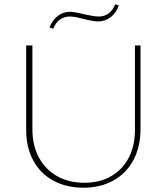

<svg xmlns="http://www.w3.org/2000/svg" viewBox="-20 -870 776 895"><path d="M211 -742Q223 -775 248.5 -795Q274 -815 305 -815Q326 -815 370 -804Q376 -803 399.5 -798Q423 -793 440 -793Q467 -793 486.5 -807.5Q506 -822 517 -850L534 -845Q522 -810 496 -790Q470 -770 438 -770Q416 -770 368 -782Q328 -793 305 -793Q279 -793 259 -778.5Q239 -764 228 -736ZM102 -264V-658H131V-268Q131 -193 161 -136.5Q191 -80 246 -49Q301 -18 373 -18Q444 -18 497.5 -48.5Q551 -79 580 -134.5Q609 -190 609 -264V-658H635V-268Q635 -186 602 -124Q569 -62 508.5 -28.5Q448 5 369 5Q289 5 228.5 -28Q168 -61 135 -122Q102 -183 102 -264Z"/></svg>

Font: Ysabeau SC Extralight
Style: Regular
Weight: 200
Designer: Christian Thalmann (Catharsis Fonts)
Version: Version 0.003